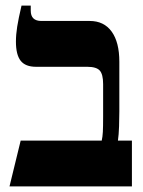

<svg xmlns="http://www.w3.org/2000/svg" viewBox="-20 -667 510 687"><path d="M14 0 54 -164H344Q347 -177 348 -195Q349 -213 349 -251V-366Q349 -401 337 -414.5Q325 -428 292 -428H109Q71 -428 54 -449.5Q37 -471 37 -518Q37 -543 41.5 -571.5Q46 -600 57 -647H90V-629Q90 -592 128 -592H301Q352 -592 379.5 -554Q407 -516 407 -446V-268Q407 -244 406 -214.5Q405 -185 402 -164H452V0Z"/></svg>

Font: Noto Serif Hebrew Condensed ExtraBold
Style: Regular
Weight: 800
Width: 3
Designer: Monotype Design Team
Foundry: Monotype Imaging Inc.
Version: Version 2.004; ttfautohint (v1.8.4.7-5d5b)